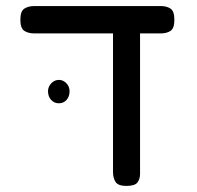

<svg xmlns="http://www.w3.org/2000/svg" viewBox="-20 -602 649 632"><path d="M396 10Q369 10 360.5 -3Q352 -16 352 -36V-492H93Q73 -492 60 -500.5Q47 -509 47 -537Q47 -565 60 -573.5Q73 -582 92 -582H510Q529 -582 541.5 -573.5Q554 -565 554 -537Q554 -509 541.5 -500.5Q529 -492 509 -492H441V-29Q441 -13 432.5 -1.5Q424 10 396 10ZM174 -262Q158 -262 148 -273.5Q138 -285 138 -302Q138 -316 148.5 -327.5Q159 -339 174 -339Q188 -339 198.5 -328Q209 -317 209 -302Q209 -284 199 -273Q189 -262 174 -262Z"/></svg>

Font: Fredoka
Style: Regular
Weight: 400
Designer: Ben Nathan
Foundry: Milena B. Brandão, Ben Nathan
Version: Version 2.001